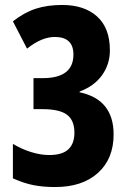

<svg xmlns="http://www.w3.org/2000/svg" viewBox="-20 -744 521 774"><path d="M423 -541Q423 -485 391.5 -441Q360 -397 301 -375V-372Q438 -343 438 -202Q438 -104 375 -47Q312 10 202 10Q154 10 115.5 2.5Q77 -5 32 -25V-164Q69 -142 107 -130.5Q145 -119 178 -119Q231 -119 255.5 -142Q280 -165 280 -209Q280 -259 250 -281.5Q220 -304 151 -304H115V-429H152Q276 -429 276 -524Q276 -595 201 -595Q148 -595 89 -548L32 -658Q78 -694 124.5 -709Q171 -724 231 -724Q320 -724 371.5 -677.5Q423 -631 423 -541Z"/></svg>

Font: Noto Sans Ethiopic ExtraCondensed ExtraBold
Style: Regular
Weight: 800
Width: 2
Designer: Monotype Design Team
Foundry: Monotype Imaging Inc.
Version: Version 2.102; ttfautohint (v1.8.4.7-5d5b)